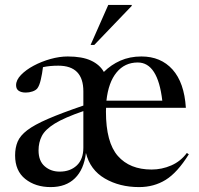

<svg xmlns="http://www.w3.org/2000/svg" viewBox="-20 -752 812 782"><path d="M217.5 -484.5Q183 -484.5 155 -478.5Q152 -452.5 146.2 -427.8Q140.5 -403 132 -392Q125.5 -384 112.2 -379.5Q99 -375 85 -375Q67 -375 56.2 -382.2Q45.5 -389.5 45.5 -405Q45.5 -426 65.5 -446.8Q85.5 -467.5 117.2 -484.5Q149 -501.5 185.8 -511.8Q222.5 -522 256 -522Q315 -522 350.8 -505.2Q386.5 -488.5 403 -459Q432 -488 470.2 -505Q508.5 -522 556 -522Q635 -522 682.8 -468.8Q730.5 -415.5 737 -313H412Q411.5 -305.5 411.5 -297.5Q411.5 -172 460 -116.8Q508.5 -61.5 597.5 -61.5Q639 -61.5 677.5 -78.2Q716 -95 741 -129L749 -123.5Q702.5 -49 654.8 -19.5Q607 10 546.5 10Q467 10 407 -25Q347 -60 330 -129Q322 -62 285.2 -26Q248.5 10 186.5 10Q124.5 10 83 -23Q41.5 -56 41.5 -119Q41.5 -150.5 51.8 -175Q62 -199.5 90.8 -221.5Q119.5 -243.5 174.8 -267.5Q230 -291.5 319.5 -322V-380Q319.5 -484.5 217.5 -484.5ZM541 -497.5Q488 -497.5 454.8 -457Q421.5 -416.5 413.5 -342H641Q623 -497.5 541 -497.5ZM137 -139.5Q137 -96.5 162 -74.8Q187 -53 223 -53Q266 -53 292.8 -78.2Q319.5 -103.5 319.5 -150.5V-299.5Q242.5 -273 203.2 -248.8Q164 -224.5 150.5 -198.2Q137 -172 137 -139.5ZM349 -569 421 -732H516.5V-728L364 -569Z"/></svg>

Font: Newsreader Display
Style: Regular
Weight: 400
Designer: Hugues Gentile
Foundry: Production Type
Version: Version 1.001